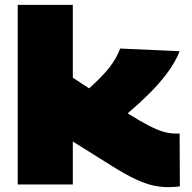

<svg xmlns="http://www.w3.org/2000/svg" viewBox="-20 -760 792 791"><path d="M672 11Q642 11 610.5 4Q579 -3 539 -21.5Q499 -40 443 -75L280 -177V0H53V-740H280V-440L347 -396Q399 -442 429.5 -480.5Q460 -519 475 -560L720 -549Q703 -505 669.5 -460Q636 -415 593 -372.5Q550 -330 506 -293Q557 -261 592 -243Q627 -225 652.5 -217.5Q678 -210 700 -210Q705 -210 709.5 -210Q714 -210 720 -210L721 8Q710 9 699 10Q688 11 672 11Z"/></svg>

Font: Georama Expanded Black
Style: Regular
Weight: 900
Width: 7
Designer: Jean-Baptiste Levee
Foundry: Production Type
Version: Version 1.000